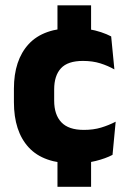

<svg xmlns="http://www.w3.org/2000/svg" viewBox="-20 -612 487 734"><path d="M328.2 -429.6H199.7V-591.6H328.2ZM328.2 102.1H199.7V-68.3H328.2ZM263.1 12.9Q146.1 12.9 89.7 -48.5Q33.2 -109.9 33.2 -221.7V-272.7Q33.2 -382.2 89.7 -443.5Q146.2 -504.8 262.7 -504.8Q292.4 -504.8 318.5 -500.6Q344.6 -496.3 366.5 -488.9Q388.4 -481.6 405 -472.8L417.3 -346.6Q393 -360.5 363.6 -369.8Q334.2 -379.1 297 -379.1Q239.1 -379.1 213.1 -351Q187.1 -323 187.1 -270V-227.3Q187.1 -173.4 214.7 -144.4Q242.2 -115.4 300.5 -115.4Q337.1 -115.4 366.3 -124.2Q395.5 -133 422.2 -146.8L410.2 -20Q384.1 -6.2 346 3.3Q308 12.9 263.1 12.9Z"/></svg>

Font: Anek Odia Medium
Style: Regular
Weight: 500
Designer: Yesha Goshar & Mahesh Sahu (Odia), Yesha Goshar (Latin)
Foundry: Ek Type
Version: Version 1.003